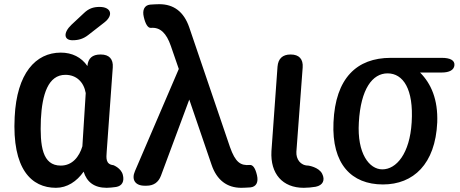

<svg xmlns="http://www.w3.org/2000/svg" viewBox="-20 -848 2193 916"><path d="M381 -786 321 -730C281 -692 284 -656 326 -656C355 -656 378 -663 401 -681L478 -741C523 -776 510 -815 455 -815C425 -815 403 -807 381 -786ZM50 -290C37 -41 130 48 247 48C300 48 346 18 379 -29C394 20 429 48 489 48C503 48 518 46 534 44C563 39 574 17 566 -14C558 -46 521 -60 521 -60C483 -64 487 -95 489 -124L518 -526C521 -566 501 -588 461 -588H459C421 -588 400 -570 397 -533C368 -575 324 -597 270 -597C150 -597 60 -498 50 -290ZM175 -279C181 -398 210 -491 292 -491C345 -491 380 -456 389 -404L373 -150C358 -100 325 -58 270 -58C182 -58 170 -151 175 -279Z M795 -629 833 -519 624 -32C606 9 625 38 670 38H679C713 38 736 22 748 -10L883 -373L989 -63C1014 12 1064 48 1131 48C1143 48 1159 47 1175 46C1202 43 1214 22 1206 -12C1198 -47 1186 -62 1172 -61C1128 -57 1103 -73 1077 -147L883 -717C857 -793 808 -828 740 -828C728 -828 712 -827 696 -826C669 -823 658 -800 666 -767C674 -732 686 -714 700 -715C744 -719 774 -690 795 -629Z M1304 -530 1275 -127C1269 -19 1328 48 1429 48C1448 48 1467 46 1486 43C1521 36 1532 11 1517 -19C1501 -51 1451 -58 1451 -58C1413 -58 1392 -89 1394 -124L1424 -526C1427 -566 1407 -588 1367 -588H1366C1328 -588 1307 -568 1304 -530Z M1807 32C1952 32 2057 -65 2066 -264C2070 -373 2037 -449 1984 -502H2087C2124 -502 2146 -514 2148 -537C2150 -560 2128 -572 2088 -572H1844C1682 -572 1580 -475 1571 -264C1562 -65 1657 32 1807 32ZM1692 -264C1701 -424 1757 -498 1829 -498C1903 -498 1954 -424 1944 -264C1935 -115 1871 -40 1804 -40C1742 -40 1683 -115 1692 -264Z"/></svg>

Font: 寒蝉团圆体 Round
Style: Regular
Weight: 500
Designer: 寒蝉字型
Version: Version 2.700;Glyphs 3.1.1 (3135)